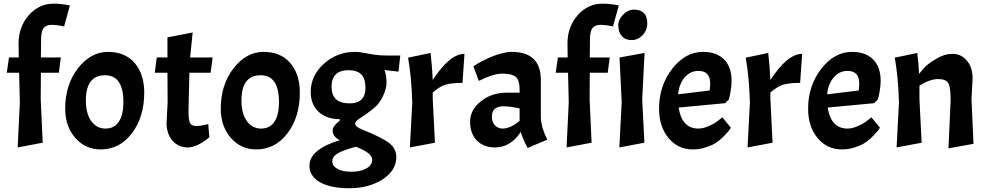

<svg xmlns="http://www.w3.org/2000/svg" viewBox="-20 -794 5315 1034"><path d="M325.2 -651.4Q288.1 -660.2 257.8 -660.2Q227.5 -660.2 213.9 -641.6Q201.2 -624 201.2 -579.1Q200.2 -546.9 200.2 -484.4Q226.6 -484.4 307.6 -484.4Q305.7 -463.9 296.9 -402.3Q272.5 -402.3 200.2 -402.3Q200.2 -366.2 199.2 -259.8Q202.1 -201.2 210 -25.4Q175.8 -18.6 75.2 0Q78.1 -60.5 86.9 -243.2Q85.9 -283.2 83 -402.3Q66.4 -402.3 16.6 -402.3Q19.5 -422.9 28.3 -484.4Q41 -484.4 81.1 -484.4Q81.1 -502.9 80.1 -559.6Q80.1 -649.4 134.8 -711.9Q190.4 -774.4 268.6 -774.4Q310.5 -774.4 356.4 -764.6Q345.7 -726.6 325.2 -651.4Z M399.4 -425.8Q468.8 -514.6 561.5 -514.6Q653.3 -514.6 705.1 -455.1Q756.8 -394.5 756.8 -295.9Q756.8 -164.1 690.4 -76.2Q624 10.7 522.5 10.7Q439.5 10.7 384.8 -51.8Q331.1 -114.3 331.1 -209Q331.1 -336.9 399.4 -425.8ZM644.5 -244.1Q644.5 -388.7 545.9 -388.7Q442.4 -388.7 442.4 -252.9Q442.4 -181.6 471.7 -141.6Q501 -101.6 547.9 -101.6Q595.7 -101.6 620.1 -138.7Q644.5 -174.8 644.5 -244.1Z M881.8 -484.4Q881.8 -511.7 881.8 -592.8Q916 -599.6 1017.6 -619.1Q1013.7 -585 1003.9 -484.4Q1034.2 -484.4 1125 -484.4Q1122.1 -463.9 1114.3 -402.3Q1085.9 -402.3 1000 -402.3Q999 -349.6 995.1 -193.4Q995.1 -146.5 1003.9 -130.9Q1012.7 -115.2 1037.1 -115.2Q1061.5 -115.2 1101.6 -126Q1103.5 -102.5 1107.4 -54.7Q1041 0 991.2 0Q941.4 0 909.2 -36.1Q877 -73.2 877 -131.8Q878.9 -168.9 882.8 -244.1Q882.8 -283.2 881.8 -402.3Q865.2 -402.3 813.5 -402.3Q815.4 -422.9 824.2 -484.4Q838.9 -484.4 881.8 -484.4Z M1237.3 -425.8Q1306.6 -514.6 1399.4 -514.6Q1491.2 -514.6 1543 -455.1Q1594.7 -394.5 1594.7 -295.9Q1594.7 -164.1 1528.3 -76.2Q1461.9 10.7 1360.4 10.7Q1277.3 10.7 1222.7 -51.8Q1168.9 -114.3 1168.9 -209Q1168.9 -336.9 1237.3 -425.8ZM1482.4 -244.1Q1482.4 -388.7 1383.8 -388.7Q1280.3 -388.7 1280.3 -252.9Q1280.3 -181.6 1309.6 -141.6Q1338.9 -101.6 1385.7 -101.6Q1433.6 -101.6 1458 -138.7Q1482.4 -174.8 1482.4 -244.1Z M1646.5 98.6Q1646.5 10.7 1809.6 -39.1Q1771.5 -58.6 1771.5 -90.8Q1771.5 -103.5 1781.2 -117.2Q1791 -129.9 1809.6 -143.6Q1809.6 -146.5 1809.6 -152.3Q1738.3 -152.3 1695.3 -192.4Q1653.3 -232.4 1653.3 -298.8Q1653.3 -385.7 1723.6 -450.2Q1794.9 -514.6 1891.6 -514.6Q1917 -514.6 1964.8 -504.9Q2012.7 -495.1 2058.6 -495.1Q2085 -495.1 2135.7 -495.1Q2133.8 -473.6 2126 -408.2Q2107.4 -410.2 2050.8 -417Q2061.5 -387.7 2061.5 -350.6Q2061.5 -314.5 2043 -277.3Q2026.4 -241.2 2002 -218.8Q1976.6 -197.3 1952.1 -179.7Q1927.7 -164.1 1910.2 -151.4Q1892.6 -138.7 1892.6 -128.9Q1892.6 -110.4 1932.6 -95.7Q2039.1 -52.7 2076.2 -23.4Q2114.3 6.8 2114.3 50.8Q2114.3 125 2039.1 172.9Q1964.8 219.7 1862.3 219.7Q1758.8 219.7 1702.1 186.5Q1646.5 154.3 1646.5 98.6ZM1948.2 -321.3Q1948.2 -370.1 1925.8 -392.6Q1904.3 -416 1857.4 -416Q1765.6 -416 1765.6 -326.2Q1765.6 -237.3 1863.3 -237.3Q1948.2 -237.3 1948.2 -321.3ZM1984.4 66.4Q1984.4 47.9 1964.8 32.2Q1946.3 16.6 1897.5 -3.9Q1824.2 15.6 1796.9 33.2Q1769.5 49.8 1769.5 75.2Q1769.5 99.6 1796.9 115.2Q1824.2 130.9 1873 130.9Q1921.9 130.9 1953.1 113.3Q1984.4 94.7 1984.4 66.4Z M2177.7 -483.4Q2208 -489.3 2298.8 -508.8Q2307.6 -431.6 2310.5 -363.3Q2402.3 -503.9 2481.4 -503.9Q2478.5 -452.1 2470.7 -347.7Q2413.1 -347.7 2378.9 -337.9Q2345.7 -327.1 2310.5 -295.9Q2310.5 -284.2 2310.5 -259.8Q2313.5 -201.2 2322.3 -25.4Q2288.1 -18.6 2187.5 0Q2190.4 -60.5 2200.2 -243.2Q2196.3 -377 2177.7 -483.4Z M2547.9 -37.1Q2511.7 -75.2 2511.7 -138.7Q2511.7 -202.1 2569.3 -248Q2627 -294.9 2710 -294.9Q2733.4 -294.9 2778.3 -294.9Q2778.3 -298.8 2778.3 -311.5Q2778.3 -361.3 2758.8 -378.9Q2738.3 -397.5 2683.6 -397.5Q2660.2 -397.5 2628.9 -387.7Q2597.7 -377.9 2558.6 -358.4Q2548.8 -384.8 2529.3 -436.5Q2572.3 -466.8 2633.8 -491.2Q2695.3 -514.6 2735.4 -514.6Q2892.6 -514.6 2892.6 -363.3Q2892.6 -297.9 2892.6 -167Q2892.6 -111.3 2927.7 -42Q2891.6 -27.3 2821.3 2.9Q2795.9 -44.9 2784.2 -83Q2729.5 0 2645.5 0Q2585.9 0 2547.9 -37.1ZM2687.5 -101.6Q2727.5 -101.6 2778.3 -142.6Q2778.3 -165 2778.3 -210Q2725.6 -221.7 2692.4 -221.7Q2628.9 -221.7 2628.9 -166Q2628.9 -136.7 2645.5 -119.1Q2661.1 -101.6 2687.5 -101.6Z M3281.2 -651.4Q3244.1 -660.2 3213.9 -660.2Q3183.6 -660.2 3169.9 -641.6Q3157.2 -624 3157.2 -579.1Q3156.2 -546.9 3156.2 -484.4Q3182.6 -484.4 3263.7 -484.4Q3261.7 -463.9 3252.9 -402.3Q3228.5 -402.3 3156.2 -402.3Q3156.2 -366.2 3155.3 -259.8Q3158.2 -201.2 3166 -25.4Q3131.8 -18.6 3031.2 0Q3034.2 -60.5 3043 -243.2Q3042 -283.2 3039.1 -402.3Q3022.5 -402.3 2972.7 -402.3Q2975.6 -422.9 2984.4 -484.4Q2997.1 -484.4 3037.1 -484.4Q3037.1 -502.9 3036.1 -559.6Q3036.1 -649.4 3090.8 -711.9Q3146.5 -774.4 3224.6 -774.4Q3266.6 -774.4 3312.5 -764.6Q3301.8 -726.6 3281.2 -651.4Z M3451.2 -508.8Q3448.2 -446.3 3438.5 -259.8Q3441.4 -201.2 3450.2 -25.4Q3416 -18.6 3315.4 0Q3318.4 -60.5 3328.1 -243.2Q3325.2 -303.7 3316.4 -484.4Q3350.6 -490.2 3451.2 -508.8ZM3335.9 -714.8Q3361.3 -742.2 3395.5 -742.2Q3429.7 -742.2 3448.2 -722.7Q3465.8 -705.1 3465.8 -668Q3465.8 -630.9 3439.5 -603.5Q3415 -578.1 3380.9 -578.1Q3347.7 -578.1 3329.1 -599.6Q3309.6 -622.1 3309.6 -655.3Q3309.6 -689.5 3335.9 -714.8Z M3741.2 -101.6Q3769.5 -101.6 3801.8 -117.2Q3834 -131.8 3851.6 -147.5Q3858.4 -152.3 3870.1 -162.1Q3881.8 -148.4 3916 -106.4Q3906.2 -88.9 3884.8 -67.4Q3864.3 -44.9 3841.8 -29.3Q3821.3 -13.7 3785.2 -2Q3750 10.7 3711.9 10.7Q3630.9 10.7 3580.1 -50.8Q3529.3 -112.3 3529.3 -209Q3529.3 -331.1 3599.6 -422.9Q3670.9 -514.6 3765.6 -514.6Q3838.9 -514.6 3879.9 -473.6Q3919.9 -432.6 3919.9 -359.4Q3919.9 -315.4 3905.3 -258.8Q3898.4 -252 3884.8 -238.3Q3822.3 -232.4 3634.8 -214.8Q3652.3 -101.6 3741.2 -101.6ZM3741.2 -412.1Q3697.3 -412.1 3667 -377Q3636.7 -340.8 3631.8 -286.1Q3688.5 -293 3801.8 -306.6Q3804.7 -330.1 3804.7 -344.7Q3804.7 -412.1 3741.2 -412.1Z M3996.1 -483.4Q4026.4 -489.3 4117.2 -508.8Q4126 -431.6 4128.9 -363.3Q4220.7 -503.9 4299.8 -503.9Q4296.9 -452.1 4289.1 -347.7Q4231.4 -347.7 4197.3 -337.9Q4164.1 -327.1 4128.9 -295.9Q4128.9 -284.2 4128.9 -259.8Q4131.8 -201.2 4140.6 -25.4Q4106.4 -18.6 4005.9 0Q4008.8 -60.5 4018.6 -243.2Q4014.6 -377 3996.1 -483.4Z M4543.9 -101.6Q4572.3 -101.6 4604.5 -117.2Q4636.7 -131.8 4654.3 -147.5Q4661.1 -152.3 4672.9 -162.1Q4684.6 -148.4 4718.8 -106.4Q4709 -88.9 4687.5 -67.4Q4667 -44.9 4644.5 -29.3Q4624 -13.7 4587.9 -2Q4552.7 10.7 4514.6 10.7Q4433.6 10.7 4382.8 -50.8Q4332 -112.3 4332 -209Q4332 -331.1 4402.3 -422.9Q4473.6 -514.6 4568.4 -514.6Q4641.6 -514.6 4682.6 -473.6Q4722.7 -432.6 4722.7 -359.4Q4722.7 -315.4 4708 -258.8Q4701.2 -252 4687.5 -238.3Q4625 -232.4 4437.5 -214.8Q4455.1 -101.6 4543.9 -101.6ZM4543.9 -412.1Q4500 -412.1 4469.7 -377Q4439.5 -340.8 4434.6 -286.1Q4491.2 -293 4604.5 -306.6Q4607.4 -330.1 4607.4 -344.7Q4607.4 -412.1 4543.9 -412.1Z M5087.9 -344.7Q5076.2 -368.2 5032.2 -368.2Q4988.3 -368.2 4931.6 -333Q4931.6 -308.6 4931.6 -259.8Q4934.6 -201.2 4943.4 -25.4Q4909.2 -18.6 4808.6 0Q4811.5 -60.5 4821.3 -243.2Q4817.4 -377 4798.8 -483.4Q4838.9 -491.2 4919.9 -508.8Q4926.8 -451.2 4929.7 -396.5Q4945.3 -416 4963.9 -435.5Q4983.4 -455.1 5024.4 -478.5Q5065.4 -503.9 5110.4 -503.9Q5156.2 -503.9 5186.5 -467.8Q5217.8 -432.6 5217.8 -372.1Q5215.8 -335 5211.9 -259.8Q5214.8 -200.2 5222.7 -19.5Q5189.5 -13.7 5087.9 4.9Q5090.8 -59.6 5099.6 -252.9Q5099.6 -322.3 5087.9 -344.7Z"/></svg>

Font: Acme Polish
Style: Regular
Weight: 400
Designer: Juan Pablo del Peral
Version: Version 1.002